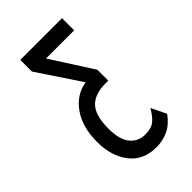

<svg xmlns="http://www.w3.org/2000/svg" viewBox="-198 -526 771 771"><g transform="rotate(-45 187.5 -140.5)"><path d="M214 177Q140 177 100 125.5Q60 74 60 -7Q60 -91 98 -145Q136 -199 197 -209L75 -392V-458H312V-389H152L266 -211V-149Q198 -153 164 -122.5Q130 -92 130 -12Q130 49 154 79Q178 109 220 109Q253 109 271.5 94Q290 79 308 48L339 112Q314 147 282.5 162Q251 177 214 177Z"/></g></svg>

Font: Inconsolata Condensed Medium
Style: Regular
Weight: 500
Width: 3
Monospace: yes
Designer: Raph Levien, Cyreal, Brenton Simpson
Foundry: Raph Levien, Cyreal, Google
Version: Version 3.100; ttfautohint (v1.8.4.7-5d5b)